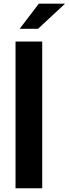

<svg xmlns="http://www.w3.org/2000/svg" viewBox="-20 -1006 368 1026"><path d="M85 -852.1H183.1L327.6 -986.3H187.5ZM63 0H205.6V-784.2H63Z"/></svg>

Font: Decalotype SemiBold
Style: Regular
Weight: 600
Designer: Alfredo Marco Pradil
Foundry: Alfredo Marco Pradil
Version: Version 1.0